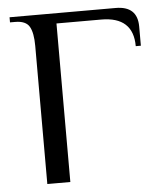

<svg xmlns="http://www.w3.org/2000/svg" viewBox="-49 -704 636 748"><g transform="rotate(-5 268.5 -330.0)"><path d="M106 -540Q106 -591 92 -615.5Q78 -640 36 -640H16V-660H431Q516 -660 516 -580V-505H496Q496 -620 371 -620H196V0H106Z"/></g></svg>

Font: El Messiri
Style: Regular
Weight: 400
Designer: Mohamed Gaber
Foundry: Kief Type Foundry
Version: Version 2.006